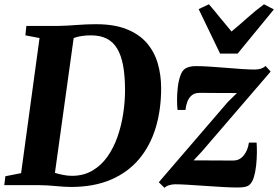

<svg xmlns="http://www.w3.org/2000/svg" viewBox="-32 -864 1298 896"><path d="M91 -743H241Q283.5 -744 327.5 -747.5Q371.5 -751 413.5 -751Q498.5 -751.5 557.2 -728.5Q616 -705.5 651.8 -664.8Q687.5 -624 703.8 -569.5Q720 -515 720 -452Q720 -352.5 694.8 -268.5Q669.5 -184.5 617.5 -122.2Q565.5 -60 486 -25.8Q406.5 8.5 298 8.5Q283.5 8.5 265 7.2Q246.5 6 226.8 4.2Q207 2.5 187.8 1.2Q168.5 0 151 0H-12L-7 -41.5L66.5 -56L152.5 -686.5L86.5 -699ZM220 -26 202 -65.5Q208 -62.5 224.5 -57.2Q241 -52 262.2 -47.8Q283.5 -43.5 303.5 -43.5Q358 -43.5 399.2 -67.8Q440.5 -92 469.5 -133.2Q498.5 -174.5 516.5 -226.2Q534.5 -278 543 -333.8Q551.5 -389.5 551.5 -442Q551.5 -509.5 542.5 -558Q533.5 -606.5 514.5 -637.8Q495.5 -669 465.5 -684Q435.5 -699 393 -699Q369 -699 351.2 -696.2Q333.5 -693.5 321.8 -689.8Q310 -686 302.5 -682L315 -709.5ZM1073.5 -429.5Q1059.5 -430 1041.5 -430Q1023.5 -430 1003.5 -430Q983.5 -430 964 -430.2Q944.5 -430.5 927.2 -430.5Q910 -430.5 898 -430.5Q876.5 -430.5 863 -419.2Q849.5 -408 842.5 -389.8Q835.5 -371.5 833.5 -351H796.5Q794.5 -367.5 794.2 -395.8Q794 -424 797.5 -455.2Q801 -486.5 809.8 -511.2Q818.5 -536 833.5 -544.5Q839 -548 851.2 -551.8Q863.5 -555.5 881.5 -555.5Q908.5 -555.5 945.8 -553.2Q983 -551 1022.8 -547.5Q1062.5 -544 1097.8 -541.8Q1133 -539.5 1155.5 -539.5Q1172.5 -539.5 1184.8 -543.2Q1197 -547 1207.5 -556L1231 -530L910.5 -157.5L871.5 -115.5Q891 -115.5 913.8 -115.5Q936.5 -115.5 960.8 -115.2Q985 -115 1009.5 -115Q1034 -115 1057.5 -115Q1086.5 -115 1105.8 -139.2Q1125 -163.5 1129.5 -198.5H1165.5Q1167 -179 1166.8 -150.2Q1166.5 -121.5 1163.2 -91.2Q1160 -61 1152.5 -36.5Q1145 -12 1131.5 -1Q1125 5 1111.8 8Q1098.5 11 1077 11Q1049 11 1008.8 8.8Q968.5 6.5 925.5 3.5Q882.5 0.5 845 -1.8Q807.5 -4 785 -4Q773 -4 759 -0.2Q745 3.5 735.5 12.5L709 -13.5L1031.5 -388.5ZM995 -614 895 -821.5 943 -844Q968.5 -814.5 995 -781.5Q1021.5 -748.5 1048.5 -717Q1087 -749 1123.2 -781.5Q1159.5 -814 1200 -844L1246 -820L1077 -614Z"/></svg>

Font: Merriweather 48pt ExtraBold
Style: Italic
Weight: 800
Italic angle: -7.8°
Version: Version 2.101